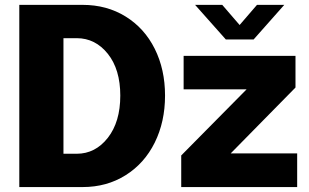

<svg xmlns="http://www.w3.org/2000/svg" viewBox="-20 -757 1250 777"><path d="M58.1 0V-737.3H314.5Q412.1 -737.3 488.3 -690.2Q564.5 -643.1 606.2 -559.6Q647.9 -476.1 647.9 -370.1Q647.9 -264.2 606.2 -179.9Q564.5 -95.7 488.3 -47.9Q412.1 0 314.5 0ZM769.5 -737.3H879.4L949.7 -655.8L1020 -737.3H1130.4L1006.3 -597.2H894ZM290.5 -602.5H236.8V-134.8H290.5Q365.7 -134.8 416.3 -199.2Q466.8 -263.7 466.8 -370.1Q466.8 -476.1 416.3 -539.3Q365.7 -602.5 290.5 -602.5ZM1182.6 -136.2V0H713.4V-127.9L978 -395.5H723.1V-530.8H1175.8V-402.8L913.6 -136.2Z"/></svg>

Font: Epilogue ExtraBold
Style: Regular
Weight: 800
Designer: Tyler Finck
Foundry: Etcetera Type Co
Version: Version 2.112